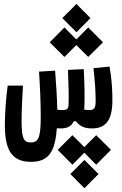

<svg xmlns="http://www.w3.org/2000/svg" viewBox="-20 -656 626 985"><path d="M139.2 174.3C230 174.3 262.7 122.1 271.5 2C277.3 2.4 284.7 2.9 293.5 2.9C323.7 2.9 347.7 -8.3 357.9 -33.7H370.6C389.6 -5.4 420.9 2.9 451.7 2.9C526.4 2.9 556.6 -44.4 556.6 -142.6C556.6 -193.4 553.7 -248.5 542 -314.5L459.5 -306.2C467.3 -237.3 470.7 -184.1 470.7 -137.7C470.7 -101.1 462.9 -91.3 437.5 -91.3C427.7 -91.3 419.4 -92.3 412.1 -93.3C416 -145.5 413.1 -235.8 409.7 -301.3L328.6 -297.4C331.5 -229.5 334 -153.8 331.5 -115.2C330.6 -98.1 323.2 -91.3 300.3 -91.3C291 -91.3 284.2 -91.8 273.9 -93.3C272.9 -151.4 267.6 -232.4 262.7 -293.5L180.2 -288.6C185.5 -210.4 189 -128.9 189 -55.2C189 49.3 176.8 74.7 138.2 74.7C100.6 74.7 90.8 52.7 90.8 -34.7C90.8 -89.4 94.2 -155.3 97.7 -216.8H19.5C11.2 -157.7 4.9 -75.7 4.9 -14.2C4.9 109.9 38.1 174.3 139.2 174.3ZM432.6 -363.8 508.3 -439 432.6 -515.1 371.6 -453.6 310.5 -515.1 234.9 -439 310.5 -363.8 371.6 -424.8ZM473.6 37.6 412.6 98.6 351.6 37.6 275.9 112.8 351.6 189 412.6 127.4 473.6 189 549.3 112.8ZM413.1 164.6 340.8 236.8 413.1 309.6 485.4 236.8ZM372.1 -490.7 444.3 -563 372.1 -635.7 299.8 -563Z"/></svg>

Font: Cascadia Code PL
Style: Regular
Weight: 400
Monospace: yes
Designer: Aaron Bell
Foundry: Saja Typeworks
Version: Version 2404.023